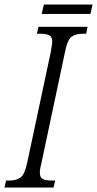

<svg xmlns="http://www.w3.org/2000/svg" viewBox="-40 -833 431 853"><path d="M-20 0 -13 -31H3Q34 -31 52 -45Q70 -59 81 -111L186 -604Q188 -619 190 -629.5Q192 -640 192 -648Q192 -670 179 -676.5Q166 -683 141 -683H124L131 -714H349L343 -683H327Q295 -683 277 -669Q259 -655 249 -603L145 -113Q141 -98 139 -86Q137 -74 137 -66Q137 -44 150.5 -37.5Q164 -31 189 -31H205L198 0ZM145 -771 155 -813H371L362 -771Z"/></svg>

Font: Noto Serif ExtraCondensed Light
Style: Italic
Weight: 300
Width: 2
Italic angle: -12°
Designer: Monotype Design Team
Foundry: Monotype Imaging Inc.
Version: Version 2.014; ttfautohint (v1.8.4.7-5d5b)